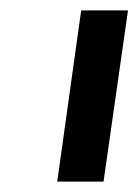

<svg xmlns="http://www.w3.org/2000/svg" viewBox="-20 -770 266 369"><path d="M90 -421 136 -750H226L179 -421Z"/></svg>

Font: Finlandica Medium
Style: Italic
Weight: 500
Italic angle: -8°
Designer: Niklas Ekholm, Juho Hiilivirta, Jaakko Suomalainen
Foundry: Helsinki Type Studio
Version: Version 1.063